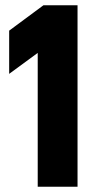

<svg xmlns="http://www.w3.org/2000/svg" viewBox="-20 -713 361 733"><path d="M146 -693H276V0H124V-511L15 -431V-596Z"/></svg>

Font: Khand Black
Style: Regular
Weight: 900
Designer: Sanchit Sawaria and Jyotish Sonowal (Devanagari), Satya Rajpurohit (Latin)
Foundry: Indian Type Foundry
Version: Version 2.000;PS 1.0;hotconv 1.0.79;makeotf.lib2.5.61930